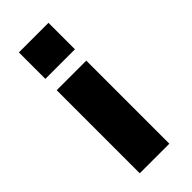

<svg xmlns="http://www.w3.org/2000/svg" viewBox="-211 -520 719 719"><g transform="rotate(-45 148.5 -160.0)"><path d="M216.8 160.2H60.1V-279.8H216.8ZM216.8 -339.8H60.1V-480H216.8Z"/></g></svg>

Font: Laconic
Style: Bold
Weight: 700
Designer: Robby Woodard
Version: Version 1.000